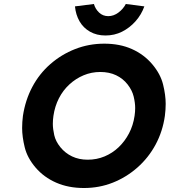

<svg xmlns="http://www.w3.org/2000/svg" viewBox="-20 -933 851 963"><path d="M401 10Q323 10 261.5 -17Q200 -44 158.5 -92.5Q117 -141 104 -194Q91 -247 91 -291Q91 -321 95 -352Q107 -431 142 -497Q177 -563 232.5 -611.5Q288 -660 357 -687Q426 -714 503 -714Q581 -714 641.5 -687Q702 -660 743.5 -611Q785 -562 798 -509Q811 -456 811 -412Q811 -383 807 -352Q796 -274 760.5 -208Q725 -142 669.5 -93Q614 -44 546 -17Q478 10 401 10ZM420 -132Q465 -132 504.5 -148.5Q544 -165 575 -194.5Q606 -224 627 -264Q648 -304 655 -352Q658 -372 658 -391Q658 -417 650.5 -448.5Q643 -480 620 -509.5Q597 -539 562.5 -555.5Q528 -572 483 -572Q439 -572 399.5 -555.5Q360 -539 328 -509.5Q296 -480 275.5 -440Q255 -400 248 -352Q245 -331 245 -312Q245 -287 252 -255.5Q259 -224 283 -194.5Q307 -165 341.5 -148.5Q376 -132 420 -132ZM509 -755Q465 -755 431.5 -774Q398 -793 379 -826Q360 -859 356 -901L451 -913Q458 -888 477 -870Q496 -852 523 -852Q550 -852 574 -870Q598 -888 611 -913L704 -901Q689 -859 659.5 -826Q630 -793 592 -774Q554 -755 509 -755Z"/></svg>

Font: Lexend SemBd
Style: Italic
Weight: 600
Italic angle: -8.13011°
Designer: Bonnie Shaver-Troup, Thomas Jockin
Foundry: Lexend
Version: Version 1.007